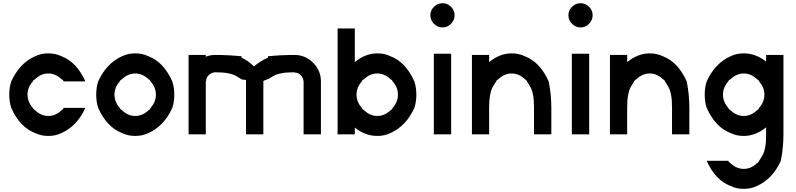

<svg xmlns="http://www.w3.org/2000/svg" viewBox="-20 -846 5011 1209"><path d="M367.5 -8.3Q330 10 284.2 10Q238.3 10 200.8 -8.3Q105 -45 50.8 -166.7Q38.3 -204.2 38.3 -250Q38.3 -295.8 50.8 -333.3Q102.5 -447.5 200.8 -491.7Q238.3 -510 284.2 -510Q330 -510 367.5 -491.7Q463.3 -455 517.5 -333.3H380.8Q377.5 -342.5 367.5 -347.5Q330 -383.3 284.2 -383.3Q238.3 -383.3 200.8 -347.5Q189.2 -341.7 186.7 -333.3Q153.3 -295.8 153.3 -250Q153.3 -204.2 186.7 -166.7Q190 -157.5 200.8 -151.7Q238.3 -115.8 284.2 -115.8Q330 -115.8 367.5 -151.7Q377.5 -156.7 380.8 -166.7H517.5Q465.8 -52.5 367.5 -8.3Z M915 -8.3Q877.5 10 831.7 10Q785.8 10 748.3 -8.3Q652.5 -45 598.3 -166.7Q585.8 -204.2 585.8 -250Q585.8 -295.8 598.3 -333.3Q650 -447.5 748.3 -491.7Q785.8 -510 831.7 -510Q877.5 -510 915 -491.7Q1010.8 -455 1065 -333.3Q1077.5 -295.8 1077.5 -250Q1077.5 -204.2 1065 -166.7Q1013.3 -52.5 915 -8.3ZM915 -151.7Q925 -156.7 928.3 -166.7Q961.7 -204.2 961.7 -250Q961.7 -295.8 928.3 -333.3Q925 -342.5 915 -347.5Q877.5 -383.3 831.7 -383.3Q785.8 -383.3 748.3 -347.5Q736.7 -341.7 734.2 -333.3Q700.8 -295.8 700.8 -250Q700.8 -204.2 734.2 -166.7Q737.5 -157.5 748.3 -151.7Q785.8 -115.8 831.7 -115.8Q877.5 -115.8 915 -151.7Z M1334.2 -500Q1419.2 -500 1500.8 -491.7V-483.3Q1541.7 -465 1579.2 -427.5Q1614.2 -459.2 1667.5 -483.3V-491.7Q1749.2 -500 1834.2 -500Q1902.5 -500 1951.7 -450.8Q2000.8 -401.7 2000.8 -333.3V0H1891.7V-333.3Q1890 -355 1874.2 -372.1Q1858.3 -389.2 1834.2 -389.2V-390.8Q1785.8 -390.8 1756.3 -385.4Q1726.7 -380 1712.5 -373.3Q1698.3 -366.7 1667.5 -346.7V-348.3Q1665 -346.7 1657.5 -344.2Q1650 -341.7 1644.2 -339.2Q1638.3 -336.7 1638.3 -333.3V0H1529.2V-340.8Q1529.2 -341.7 1529.2 -342.5Q1502.5 -345 1500.8 -345.8V-346.7Q1470 -366.7 1455.8 -373.3Q1441.7 -380 1412.1 -385.4Q1382.5 -390.8 1334.2 -390.8Q1311.7 -389.2 1294.6 -373.3Q1277.5 -357.5 1277.5 -333.3H1275.8V0H1167.5V-500H1275.8V-489.2Q1304.2 -500 1334.2 -500Z M2355.8 10Q2280 10 2214.2 -42.5V0H2105.8V-666.7H2214.2V-455Q2281.7 -510 2355.8 -510Q2401.7 -510 2439.2 -491.7Q2535 -455 2589.2 -333.3Q2601.7 -295.8 2601.7 -250Q2601.7 -204.2 2589.2 -166.7Q2537.5 -52.5 2439.2 -8.3Q2401.7 10 2355.8 10ZM2439.2 -151.7Q2449.2 -156.7 2452.5 -166.7Q2485.8 -204.2 2485.8 -250Q2485.8 -295.8 2452.5 -333.3Q2449.2 -342.5 2439.2 -347.5Q2401.7 -383.3 2355.8 -383.3Q2310 -383.3 2272.5 -347.5Q2260.8 -341.7 2258.3 -333.3Q2225 -295.8 2225 -250Q2225 -204.2 2258.3 -166.7Q2261.7 -157.5 2272.5 -151.7Q2310 -115.8 2355.8 -115.8Q2401.7 -115.8 2439.2 -151.7Z M2690 -750Q2690 -780.8 2712.9 -803.3Q2735.8 -825.8 2766.7 -825.8Q2797.5 -825.8 2820 -803.3Q2842.5 -780.8 2842.5 -750Q2842.5 -719.2 2820 -696.2Q2797.5 -673.3 2766.7 -673.3Q2735.8 -673.3 2712.9 -695.8Q2690 -718.3 2690 -750ZM2820.8 -507.5V0H2711.7V-507.5Z M3060 -455Q3127.5 -510 3201.7 -510Q3247.5 -510 3285 -491.7Q3380.8 -455 3435 -333.3Q3451.7 -251.7 3451.7 -166.7V0H3342.5V-166.7Q3342.5 -215 3337.1 -244.6Q3331.7 -274.2 3325 -288.3Q3318.3 -302.5 3298.3 -333.3Q3295 -342.5 3285 -347.5Q3247.5 -383.3 3201.7 -383.3Q3155.8 -383.3 3118.3 -347.5Q3106.7 -341.7 3104.2 -333.3Q3084.2 -302.5 3077.5 -288.3Q3070.8 -274.2 3065.4 -244.6Q3060 -215 3060 -166.7V0H2951.7V-500H3060Z M3559.2 -750Q3559.2 -780.8 3582.1 -803.3Q3605 -825.8 3635.8 -825.8Q3666.7 -825.8 3689.2 -803.3Q3711.7 -780.8 3711.7 -750Q3711.7 -719.2 3689.2 -696.2Q3666.7 -673.3 3635.8 -673.3Q3605 -673.3 3582.1 -695.8Q3559.2 -718.3 3559.2 -750ZM3690 -507.5V0H3580.8V-507.5Z M3929.2 -455Q3996.7 -510 4070.8 -510Q4116.7 -510 4154.2 -491.7Q4250 -455 4304.2 -333.3Q4320.8 -251.7 4320.8 -166.7V0H4211.7V-166.7Q4211.7 -215 4206.2 -244.6Q4200.8 -274.2 4194.2 -288.3Q4187.5 -302.5 4167.5 -333.3Q4164.2 -342.5 4154.2 -347.5Q4116.7 -383.3 4070.8 -383.3Q4025 -383.3 3987.5 -347.5Q3975.8 -341.7 3973.3 -333.3Q3953.3 -302.5 3946.7 -288.3Q3940 -274.2 3934.6 -244.6Q3929.2 -215 3929.2 -166.7V0H3820.8V-500H3929.2Z M4804.2 -44.2Q4737.5 10 4663.3 10Q4617.5 10 4580 -8.3Q4484.2 -45 4430 -166.7Q4417.5 -204.2 4417.5 -250Q4417.5 -295.8 4430 -333.3Q4481.7 -447.5 4580 -491.7Q4617.5 -510 4663.3 -510Q4738.3 -510 4804.2 -458.3V-500H4913.3V0Q4913.3 85 4896.7 166.7Q4845 280.8 4746.7 325Q4709.2 343.3 4663.3 343.3Q4617.5 343.3 4580 325Q4484.2 288.3 4430 166.7H4565.8Q4569.2 175.8 4580 181.7Q4617.5 217.5 4663.3 217.5Q4709.2 217.5 4746.7 181.7Q4756.7 176.7 4760 166.7Q4780 135.8 4786.7 121.7Q4793.3 107.5 4798.8 77.9Q4804.2 48.3 4804.2 0ZM4746.7 -151.7Q4756.7 -156.7 4760 -166.7Q4793.3 -204.2 4793.3 -250Q4793.3 -295.8 4760 -333.3Q4756.7 -342.5 4746.7 -347.5Q4709.2 -383.3 4663.3 -383.3Q4617.5 -383.3 4580 -347.5Q4568.3 -341.7 4565.8 -333.3Q4532.5 -295.8 4532.5 -250Q4532.5 -204.2 4565.8 -166.7Q4569.2 -157.5 4580 -151.7Q4617.5 -115.8 4663.3 -115.8Q4709.2 -115.8 4746.7 -151.7Z"/></svg>

Font: 0xA000
Style: Bold
Weight: 700
Version: Version 0.1